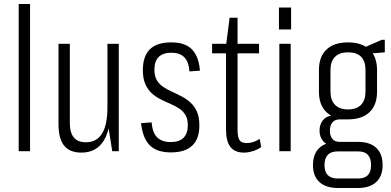

<svg xmlns="http://www.w3.org/2000/svg" viewBox="-20 -760 1964 965"><path d="M131 -740V0H74V-740Z M331 -142Q331 -93 351 -69Q371 -45 412 -45Q466 -45 493 -89Q520 -133 520 -221L538 -289V-229Q538 -112 501 -52.5Q464 7 389 7Q330 7 302 -28.5Q274 -64 274 -136V-540H331ZM577 0H544L520 -154V-540H577Z M839 6Q768 6 732.5 -30Q697 -66 689 -141L742 -145Q746 -94 769.5 -70Q793 -46 839 -46Q881 -46 902.5 -67.5Q924 -89 924 -130Q924 -162 912 -182Q900 -202 880 -215Q860 -228 835.5 -238.5Q811 -249 787 -261Q763 -273 743 -291Q723 -309 710.5 -337Q698 -365 698 -407Q698 -478 733.5 -512.5Q769 -547 841 -547Q887 -547 917 -532Q947 -517 964 -485.5Q981 -454 985 -405L932 -401Q929 -449 906.5 -472Q884 -495 841 -495Q799 -495 777.5 -473.5Q756 -452 756 -410Q756 -378 768 -357.5Q780 -337 800 -323.5Q820 -310 844.5 -299Q869 -288 893 -275.5Q917 -263 937 -245Q957 -227 969.5 -199.5Q982 -172 982 -129Q982 -62 946 -28Q910 6 839 6Z M1206 7Q1161 7 1138.5 -21Q1116 -49 1116 -109V-530L1134 -671H1174V-109Q1174 -70 1184 -55.5Q1194 -41 1220 -41Q1238 -41 1254 -46.5Q1270 -52 1285 -62L1293 -21Q1281 -12 1266.5 -6Q1252 0 1236.5 3.5Q1221 7 1206 7ZM1046 -540H1282V-492H1046Z M1441 -540V0H1384V-540ZM1443 -722V-612H1382V-722Z M1729 -160Q1659 -160 1621 -196Q1583 -232 1583 -299V-408Q1583 -475 1621 -511Q1659 -547 1729 -547Q1799 -547 1837 -511Q1875 -475 1875 -408V-299Q1875 -232 1837 -196Q1799 -160 1729 -160ZM1680 185Q1618 185 1585.5 155Q1553 125 1553 70Q1553 13 1585.5 -17Q1618 -47 1680 -47H1778Q1839 -47 1871 -17Q1903 13 1903 70Q1903 125 1871 155Q1839 185 1778 185ZM1781 137Q1845 137 1845 70Q1845 1 1781 1H1677Q1611 1 1611 70Q1611 137 1677 137ZM1666 -26Q1627 -26 1606.5 -48Q1586 -70 1586 -103Q1586 -138 1606.5 -159.5Q1627 -181 1667 -181H1729V-160H1688Q1663 -160 1650.5 -144.5Q1638 -129 1638 -103Q1638 -78 1650 -62.5Q1662 -47 1687 -47H1729V-26ZM1729 -210Q1772 -210 1794.5 -233Q1817 -256 1817 -299V-408Q1817 -452 1795 -474.5Q1773 -497 1729 -497Q1687 -497 1664 -474.5Q1641 -452 1641 -408V-299Q1641 -256 1664 -233Q1687 -210 1729 -210ZM1796 -515 1899 -560H1914V-497L1796 -487Z"/></svg>

Font: Pathway Extreme Condensed Thin
Style: Regular
Weight: 250
Width: 3
Version: Version 1.001;gftools[0.9.26]